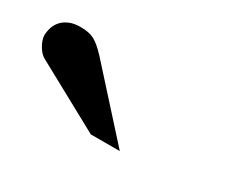

<svg xmlns="http://www.w3.org/2000/svg" viewBox="-48 -843 470 400"><g transform="rotate(30 187.0 -642.5)"><path d="M187 -550.8 24.9 -639.2Q19.5 -642.1 15.1 -647.2Q10.7 -652.3 7.3 -658.2Q3.9 -664.1 2 -670.2Q0 -676.3 0 -681.2Q0 -689.9 2.9 -699.5Q5.9 -709 12.5 -716.6Q19 -724.1 30 -729Q41 -733.9 57.1 -733.9Q67.4 -733.9 75.2 -732.4Q83 -731 90.1 -727.3Q97.2 -723.6 104.2 -717.5Q111.3 -711.4 120.1 -702.1L256.8 -550.8Z"/></g></svg>

Font: Charis SIL Phon
Style: Bold
Weight: 700
Foundry: SIL International
Version: Version 5.000